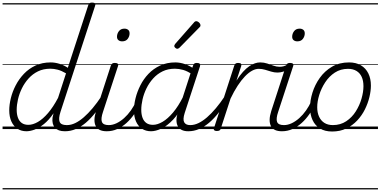

<svg xmlns="http://www.w3.org/2000/svg" viewBox="-20 -1005 2963 1495"><path d="M186 17Q145 17 115 -3Q85 -23 68.5 -59.5Q52 -96 52 -146Q52 -190 64.5 -241Q77 -292 102.5 -341Q128 -390 166.5 -430.5Q205 -471 257 -495Q309 -519 375 -519Q408 -519 443.5 -508Q479 -497 508 -477L667 -964Q671 -976 677.5 -980.5Q684 -985 697 -985Q715 -985 720 -977.5Q725 -970 720 -958L451 -134Q434 -81 444.5 -56Q455 -31 499 -31Q508 -31 512 -23.5Q516 -16 514.5 -7Q513 2 505.5 9.5Q498 17 484 17Q458 17 439 10Q420 3 408 -10.5Q396 -24 391 -43.5Q386 -63 389 -89L397 -123Q360 -69 321.5 -38.5Q283 -8 248.5 4.5Q214 17 186 17ZM201 -33Q236 -33 275 -55.5Q314 -78 354 -124.5Q394 -171 432 -243L494 -434Q458 -455 428.5 -462.5Q399 -470 372 -470Q318 -470 276 -449.5Q234 -429 202.5 -394Q171 -359 150.5 -317Q130 -275 120 -231.5Q110 -188 110 -150Q110 -114 120 -87.5Q130 -61 150 -47Q170 -33 201 -33ZM0 460H633V470H0ZM0 -20H633V0H0ZM0 -505H633V-500H0ZM0 -980H633V-970H0Z M487 17Q476 17 471.5 9.5Q467 2 468.5 -7Q470 -16 478.5 -23.5Q487 -31 502 -31Q533 -31 565.5 -46.5Q598 -62 632 -91.5Q666 -121 701 -162.5Q736 -204 771 -257Q778 -268 787 -266.5Q796 -265 800.5 -257Q805 -249 799 -239Q762 -178 724.5 -130Q687 -82 648.5 -49.5Q610 -17 569.5 0Q529 17 487 17ZM633 460V470ZM633 -20V0ZM633 -505V-500ZM633 -980V-970Z M811 17Q779 17 757.5 7Q736 -3 725.5 -23.5Q715 -44 715.5 -73Q716 -102 728 -140L843 -494Q848 -506 854.5 -510.5Q861 -515 874 -515Q890 -515 896.5 -509Q903 -503 899 -491L782 -134Q764 -81 773.5 -56Q783 -31 826 -31Q836 -31 840 -23.5Q844 -16 842.5 -7Q841 2 833 9.5Q825 17 811 17ZM931 -683Q914 -683 902.5 -692Q891 -701 891 -719Q891 -743 906 -762.5Q921 -782 949 -782Q966 -782 977.5 -773Q989 -764 989 -745Q989 -722 974.5 -702.5Q960 -683 931 -683ZM633 460H958V470H633ZM633 -20H958V0H633ZM633 -505H958V-500H633ZM633 -980H958V-970H633Z M812 17Q801 17 796.5 9.5Q792 2 793.5 -7Q795 -16 803.5 -23.5Q812 -31 827 -31Q857 -31 887.5 -45.5Q918 -60 946.5 -85.5Q975 -111 999 -145Q1023 -179 1040 -217Q1045 -228 1053.5 -228Q1062 -228 1069 -220.5Q1076 -213 1072 -203Q1053 -157 1025.5 -117Q998 -77 964.5 -47Q931 -17 892.5 0Q854 17 812 17ZM958 460V470ZM958 -20V0ZM958 -505V-500ZM958 -980V-970Z M1156 17Q1115 17 1085 -3Q1055 -23 1039 -59.5Q1023 -96 1023 -146Q1023 -190 1035.5 -240.5Q1048 -291 1073 -340.5Q1098 -390 1136 -430Q1174 -470 1226.5 -494.5Q1279 -519 1345 -519Q1383 -519 1422.5 -505Q1462 -491 1493 -467L1481 -423Q1440 -451 1406.5 -460.5Q1373 -470 1342 -470Q1288 -470 1246 -449.5Q1204 -429 1172.5 -394Q1141 -359 1120.5 -317Q1100 -275 1090 -231.5Q1080 -188 1080 -150Q1080 -114 1090 -87.5Q1100 -61 1120 -47Q1140 -33 1171 -33Q1206 -33 1246 -56.5Q1286 -80 1327.5 -129Q1369 -178 1407 -254L1420 -214Q1376 -124 1328 -73.5Q1280 -23 1235.5 -3Q1191 17 1156 17ZM1445 17Q1416 17 1395.5 7Q1375 -3 1364.5 -22.5Q1354 -42 1354 -69Q1354 -96 1365 -130L1483 -494Q1487 -506 1493.5 -510.5Q1500 -515 1513 -515Q1531 -515 1536 -507.5Q1541 -500 1537 -488L1418 -125Q1402 -74 1414.5 -52.5Q1427 -31 1460 -31Q1469 -31 1473 -23.5Q1477 -16 1475.5 -7Q1474 2 1466.5 9.5Q1459 17 1445 17ZM958 460H1593V470H958ZM958 -20H1593V0H958ZM958 -505H1593V-500H958ZM958 -980H1593V-970H958Z M1447 17Q1436 17 1431.5 9.5Q1427 2 1428.5 -7Q1430 -16 1438.5 -23.5Q1447 -31 1462 -31Q1493 -31 1525.5 -46.5Q1558 -62 1592 -91.5Q1626 -121 1661 -162.5Q1696 -204 1731 -257Q1738 -268 1747 -266.5Q1756 -265 1760.5 -257Q1765 -249 1759 -239Q1722 -178 1684.5 -130Q1647 -82 1608.5 -49.5Q1570 -17 1529.5 0Q1489 17 1447 17ZM1593 460V470ZM1593 -20V0ZM1593 -505V-500ZM1593 -980V-970Z M1360 -625Q1354 -625 1345.5 -632Q1337 -639 1337 -646Q1337 -650 1338.5 -654Q1340 -658 1344 -663L1488 -827Q1493 -834 1498 -837Q1503 -840 1508 -840Q1515 -840 1523 -835Q1531 -830 1536 -822.5Q1541 -815 1541 -808Q1541 -803 1539.5 -799.5Q1538 -796 1533 -792L1378 -634Q1368 -625 1360 -625Z M1668 15Q1656 15 1649 10Q1642 5 1646 -7L1804 -494Q1808 -506 1815 -510.5Q1822 -515 1834 -515Q1851 -515 1856.5 -508.5Q1862 -502 1858 -490L1821 -377Q1847 -418 1872 -445.5Q1897 -473 1920.5 -489Q1944 -505 1965 -512Q1986 -519 2005 -519Q2016 -519 2021 -511.5Q2026 -504 2024 -494Q2022 -484 2014.5 -476.5Q2007 -469 1994 -469Q1970 -469 1943 -454.5Q1916 -440 1887.5 -410.5Q1859 -381 1830.5 -337.5Q1802 -294 1775 -237L1699 -4Q1697 6 1689.5 10.5Q1682 15 1668 15ZM1593 460H1997V470H1593ZM1593 -20H1997V0H1593ZM1593 -505H1997V-500H1593ZM1593 -980H1997V-970H1593Z M2141 -440Q2116 -440 2091.5 -447.5Q2067 -455 2043.5 -462Q2020 -469 1995 -469Q1983 -469 1979 -476.5Q1975 -484 1976.5 -494Q1978 -504 1985.5 -511.5Q1993 -519 2006 -519Q2035 -519 2060.5 -510.5Q2086 -502 2110 -493.5Q2134 -485 2157 -485Q2174 -485 2188 -489Q2202 -493 2216 -501Q2224 -506 2229.5 -501Q2235 -496 2236 -487.5Q2237 -479 2230 -473Q2208 -454 2185 -447Q2162 -440 2141 -440ZM1997 460V470ZM1997 -20V0ZM1997 -505V-500ZM1997 -980V-970Z M2175 17Q2143 17 2121.5 7Q2100 -3 2089.5 -23.5Q2079 -44 2079.5 -73Q2080 -102 2092 -140L2207 -494Q2212 -506 2218.5 -510.5Q2225 -515 2238 -515Q2254 -515 2260.5 -509Q2267 -503 2263 -491L2146 -134Q2128 -81 2137.5 -56Q2147 -31 2190 -31Q2200 -31 2204 -23.5Q2208 -16 2206.5 -7Q2205 2 2197 9.5Q2189 17 2175 17ZM2295 -683Q2278 -683 2266.5 -692Q2255 -701 2255 -719Q2255 -743 2270 -762.5Q2285 -782 2313 -782Q2330 -782 2341.5 -773Q2353 -764 2353 -745Q2353 -722 2338.5 -702.5Q2324 -683 2295 -683ZM1997 460H2322V470H1997ZM1997 -20H2322V0H1997ZM1997 -505H2322V-500H1997ZM1997 -980H2322V-970H1997Z M2176 17Q2165 17 2160.5 9.5Q2156 2 2157.5 -7Q2159 -16 2167.5 -23.5Q2176 -31 2191 -31Q2221 -31 2251.5 -45.5Q2282 -60 2310.5 -85.5Q2339 -111 2363 -145Q2387 -179 2404 -217Q2409 -228 2417.5 -228Q2426 -228 2433 -220.5Q2440 -213 2436 -203Q2417 -157 2389.5 -117Q2362 -77 2328.5 -47Q2295 -17 2256.5 0Q2218 17 2176 17ZM2322 460V470ZM2322 -20V0ZM2322 -505V-500ZM2322 -980V-970Z M2566 19Q2510 19 2471.5 -4.5Q2433 -28 2413.5 -70.5Q2394 -113 2394 -168Q2394 -223 2413 -284Q2432 -345 2470 -398.5Q2508 -452 2565 -485.5Q2622 -519 2698 -519Q2752 -519 2790 -496.5Q2828 -474 2848 -433.5Q2868 -393 2868 -339Q2868 -298 2856.5 -249.5Q2845 -201 2821.5 -153.5Q2798 -106 2761.5 -67Q2725 -28 2676.5 -4.5Q2628 19 2566 19ZM2572 -31Q2631 -31 2676 -61Q2721 -91 2750.5 -138Q2780 -185 2795 -237Q2810 -289 2810 -334Q2810 -376 2796.5 -406Q2783 -436 2756 -452.5Q2729 -469 2690 -469Q2632 -469 2587.5 -440Q2543 -411 2512.5 -364.5Q2482 -318 2466 -266.5Q2450 -215 2450 -170Q2450 -128 2464.5 -96.5Q2479 -65 2506 -48Q2533 -31 2572 -31ZM2322 460H2923V470H2322ZM2322 -20H2923V0H2322ZM2322 -505H2923V-500H2322ZM2322 -980H2923V-970H2322Z"/></svg>

Font: Playwrite NO Guides
Style: Regular
Weight: 400
Designer: Veronika Burian, José Scaglione
Foundry: TypeTogether
Version: Version 1.003